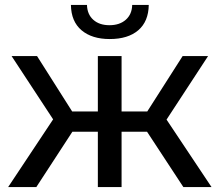

<svg xmlns="http://www.w3.org/2000/svg" viewBox="-20 -757 889 777"><path d="M195 -274 27 -530H130L272 -306H376V-530H472V-306H576L719 -530H822L654 -273L836 0H722L575 -224H472V0H376V-224H273L127 0H13ZM424 -599Q352 -599 310 -634.5Q268 -670 267 -737H332Q333 -699 357.5 -677Q382 -655 423 -655Q464 -655 489 -677Q514 -699 515 -737H582Q581 -670 539.5 -634.5Q498 -599 424 -599Z"/></svg>

Font: Montserrat Z Med
Style: Regular
Weight: 500
Designer: Julieta Ulanovsky
Foundry: Julieta Ulanovsky
Version: Version 8.000